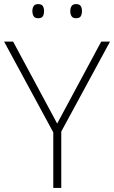

<svg xmlns="http://www.w3.org/2000/svg" viewBox="-20 -917 557 937"><path d="M259 -314 474 -714H517L279 -275V0H240V-271L0 -714H44ZM138 -863Q138 -878 144.5 -887.5Q151 -897 166 -897Q183 -897 189 -887.5Q195 -878 195 -863Q195 -847 189 -837.5Q183 -828 166 -828Q151 -828 144.5 -837.5Q138 -847 138 -863ZM323 -863Q323 -878 329.5 -887.5Q336 -897 351 -897Q368 -897 374 -887.5Q380 -878 380 -863Q380 -847 374 -837.5Q368 -828 351 -828Q336 -828 329.5 -837.5Q323 -847 323 -863Z"/></svg>

Font: Noto Sans Khmer UI ExtraLight
Style: Regular
Weight: 200
Designer: Danh Hong and the Monotype Design Team
Foundry: Monotype Imaging Inc.
Version: Version 2.002; ttfautohint (v1.8.4.7-5d5b)